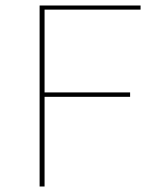

<svg xmlns="http://www.w3.org/2000/svg" viewBox="-20 -678 583 698"><path d="M142 -643V-342H453V-326H142V0H124V-658H491V-643Z"/></svg>

Font: Ysabeau SC Thin
Style: Regular
Weight: 200
Designer: Christian Thalmann (Catharsis Fonts)
Version: Version 0.003